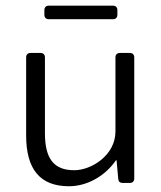

<svg xmlns="http://www.w3.org/2000/svg" viewBox="-20 -646 570 678"><path d="M378.9 -626H152.3C142.6 -626 136.7 -620.1 136.7 -610.4V-593.8C136.7 -584 142.6 -578.1 152.3 -578.1H378.9C388.7 -578.1 394.5 -584 394.5 -593.8V-610.4C394.5 -620.1 388.7 -626 378.9 -626ZM387.7 -443.4V-181.6C387.7 -97.7 302.7 -44.9 242.2 -44.9C169.9 -44.9 138.7 -85.9 138.7 -175.8V-443.4C138.7 -453.1 132.8 -459 123 -459H87.9C78.1 -459 72.3 -453.1 72.3 -443.4V-168C72.3 -49.8 120.1 11.7 223.6 11.7C286.1 11.7 349.6 -22.5 389.6 -80.1H391.6L397.5 -14.6C398.4 -4.9 403.3 0 413.1 0H438.5C448.2 0 454.1 -5.9 454.1 -15.6V-443.4C454.1 -453.1 448.2 -459 438.5 -459H403.3C393.6 -459 387.7 -453.1 387.7 -443.4Z"/></svg>

Font: Ed Sans Neue Light
Style: Regular
Weight: 300
Designer: Stephen Hutchings
Version: Version 1.004;PS 001.004;hotconv 1.0.88;makeotf.lib2.5.64775